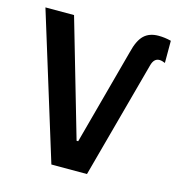

<svg xmlns="http://www.w3.org/2000/svg" viewBox="-106 -802 834 895"><g transform="rotate(15 311.5 -354.5)"><path d="M314.9 -137.2 439.9 -601.1Q454.1 -659.7 480 -684.3Q505.9 -709 549.8 -709Q580.1 -709 610.8 -701.2V-594.2Q595.2 -601.1 583 -601.1Q556.2 -601.1 546.9 -564.9L394 0H222.2L5.9 -700.2H144L307.1 -137.2Z"/></g></svg>

Font: Fixel Text SemiBold
Style: Regular
Weight: 600
Width: 4
Designer: AlfaBravo + MacPaw
Foundry: Kyrylo Tkachov, Marchela Mozhyna, Serhii Makarenko, Maria Weinstein, Zakhar Kryvoshyya
Version: Version 1.211